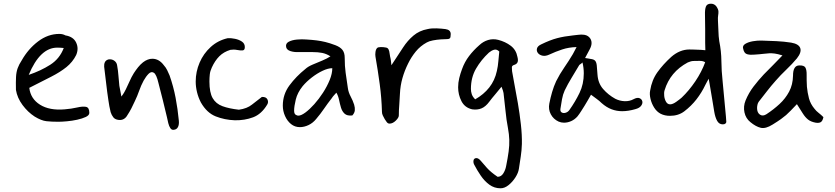

<svg xmlns="http://www.w3.org/2000/svg" viewBox="-20 -649 4503 1036"><path d="M295 8Q258 8 230.5 5Q203 2 167 -20Q130 -44 101.5 -82.5Q73 -121 66 -164Q65 -207 66.5 -234Q68 -261 75.5 -281.5Q83 -302 97 -323Q132 -385 185.5 -425.5Q239 -466 300 -466Q319 -466 333 -458Q376 -451 391 -419Q406 -387 391 -352Q372 -314 338.5 -287Q305 -260 256 -235Q207 -210 138 -175Q145 -116 196 -84Q247 -52 329 -59Q366 -62 396 -69Q426 -76 444 -72.5Q462 -69 462 -40Q462 -27 443 -18Q424 -9 396.5 -3Q369 3 341 5.5Q313 8 295 8ZM135 -245Q200 -267 251 -299.5Q302 -332 324 -390Q314 -391 305.5 -391.5Q297 -392 289 -392Q196 -392 135 -245Z M920 51Q907 54 899.5 43Q892 32 888 15.5Q884 -1 881 -16Q870 -63 858.5 -109Q847 -155 835 -201Q824 -248 810 -256.5Q796 -265 782 -251Q768 -237 755 -214Q741 -188 731 -159.5Q721 -131 708 -104Q699 -84 689 -64.5Q679 -45 667 -27Q660 -14 648 -7Q636 0 620 -2Q601 -4 591.5 -16Q582 -28 577 -44Q573 -60 570 -76Q567 -92 565 -107Q558 -153 553 -198Q548 -243 542 -289Q541 -303 546 -313.5Q551 -324 564 -328Q566 -329 569 -329Q572 -329 573 -329Q587 -329 598.5 -320Q610 -311 612 -296Q617 -269 619 -241Q621 -213 624 -186Q627 -166 635 -128Q645 -141 650.5 -151Q656 -161 659 -167Q670 -189 679.5 -211Q689 -233 702 -254Q713 -271 725 -286Q737 -301 752 -313Q777 -332 802 -332Q838 -332 864 -297Q875 -285 882 -270.5Q889 -256 895 -242Q916 -182 927.5 -121.5Q939 -61 945 2Q947 23 940.5 36Q934 49 920 51Z M1247 0Q1192 -2 1144 -21Q1096 -40 1064 -96Q1050 -123 1043 -152Q1036 -181 1036 -209Q1036 -262 1057 -311Q1078 -360 1117 -395.5Q1156 -431 1209 -443Q1227 -444 1248.5 -439.5Q1270 -435 1285.5 -424.5Q1301 -414 1301 -395Q1301 -378 1289 -377Q1277 -376 1259 -379.5Q1241 -383 1223 -380Q1187 -369 1163.5 -345.5Q1140 -322 1123 -285Q1114 -266 1112 -247.5Q1110 -229 1110 -209Q1110 -150 1127.5 -119.5Q1145 -89 1180.5 -76Q1216 -63 1269 -57Q1313 -63 1339.5 -84.5Q1366 -106 1393 -126Q1416 -127 1423 -112.5Q1430 -98 1422 -85Q1391 -33 1345.5 -16Q1300 1 1247 0Z M1598 37Q1571 37 1550.5 20.5Q1530 4 1518 -23Q1506 -50 1506 -79Q1506 -140 1542 -188.5Q1578 -237 1628 -277Q1642 -290 1667 -300.5Q1692 -311 1718.5 -322Q1745 -333 1763 -345Q1741 -359 1718.5 -363.5Q1696 -368 1665.5 -368Q1635 -368 1589 -368Q1566 -367 1546.5 -373.5Q1527 -380 1524 -395Q1520 -414 1537.5 -423.5Q1555 -433 1582 -435.5Q1609 -438 1632 -436Q1665 -434 1688.5 -431Q1712 -428 1735 -422.5Q1758 -417 1790 -405Q1816 -395 1828 -379.5Q1840 -364 1840 -337Q1840 -292 1845 -256.5Q1850 -221 1857 -174Q1860 -151 1872 -128.5Q1884 -106 1891 -84Q1896 -67 1894.5 -53Q1893 -39 1881 -26Q1853 -23 1839.5 -35.5Q1826 -48 1820 -68Q1814 -88 1809.5 -110Q1805 -132 1795 -149Q1788 -141 1781.5 -134Q1775 -127 1770 -119Q1748 -91 1728.5 -62.5Q1709 -34 1686 -7Q1668 15 1644.5 26Q1621 37 1598 37ZM1590 -25Q1605 -25 1628 -42Q1651 -59 1676 -87Q1701 -115 1723 -149Q1745 -183 1759 -217.5Q1773 -252 1773 -281Q1750 -281 1720.5 -267Q1691 -253 1662.5 -231Q1634 -209 1613 -184Q1585 -149 1576 -112Q1567 -75 1567 -52Q1567 -32 1579 -28Q1584 -25 1590 -25Z M2082 18Q2073 18 2067 10Q2061 2 2056 -6Q2051 -15 2046 -25Q2041 -35 2041 -45Q2039 -120 2029 -194.5Q2019 -269 2006 -343Q2004 -354 2006 -368.5Q2008 -383 2015 -390Q2020 -395 2035 -395Q2050 -395 2059 -393Q2072 -392 2076.5 -382.5Q2081 -373 2082 -362Q2084 -349 2085 -343.5Q2086 -338 2087 -335Q2088 -332 2089 -324Q2090 -316 2092 -297Q2106 -318 2123.5 -345Q2141 -372 2155 -393Q2179 -430 2211 -457Q2243 -484 2287 -492Q2308 -497 2335 -496Q2362 -495 2384 -492Q2412 -488 2412 -465Q2412 -446 2407 -442Q2402 -438 2393 -438Q2380 -438 2358.5 -436.5Q2337 -435 2316 -431Q2295 -427 2283 -420Q2248 -401 2223.5 -371Q2199 -341 2182 -306Q2163 -268 2151.5 -227.5Q2140 -187 2138 -143Q2137 -114 2134.5 -84.5Q2132 -55 2132 -26Q2132 -14 2115.5 2Q2099 18 2082 18Z M2681 367Q2647 367 2620.5 347.5Q2594 328 2574 298.5Q2554 269 2539 240Q2533 229 2535 217Q2537 205 2550 204Q2562 204 2574.5 219Q2587 234 2607.5 257Q2628 280 2665 305Q2684 305 2695.5 287Q2707 269 2711 247Q2720 202 2724.5 168.5Q2729 135 2728 105Q2727 75 2721 43Q2712 -4 2707.5 -52Q2703 -100 2697 -147Q2696 -154 2693.5 -161Q2691 -168 2686 -181Q2667 -157 2651 -138.5Q2635 -120 2620 -100Q2600 -73 2577.5 -64Q2555 -55 2528 -59Q2488 -68 2470 -103Q2452 -138 2452 -178Q2452 -203 2458 -227.5Q2464 -252 2473 -276Q2487 -315 2511 -346.5Q2535 -378 2566 -405Q2587 -425 2613.5 -433Q2640 -441 2668 -434Q2707 -424 2736 -402Q2765 -380 2772 -342Q2777 -323 2772.5 -313Q2768 -303 2755 -299Q2742 -295 2742 -286Q2742 -277 2743 -265Q2747 -239 2756 -193Q2765 -147 2774.5 -91.5Q2784 -36 2790.5 21.5Q2797 79 2796 128Q2795 162 2790 195Q2785 228 2780 261Q2777 283 2761.5 307.5Q2746 332 2724.5 349.5Q2703 367 2681 367ZM2544 -113Q2590 -139 2620 -177Q2650 -215 2661 -266Q2667 -292 2669 -318.5Q2671 -345 2674 -371Q2660 -385 2645.5 -380.5Q2631 -376 2618 -365Q2576 -326 2548.5 -278.5Q2521 -231 2521 -169Q2521 -155 2525.5 -141Q2530 -127 2544 -113Z M3091 -395Q3049 -394 3013 -382Q2977 -370 2945 -355Q2924 -345 2907.5 -348.5Q2891 -352 2882.5 -363Q2874 -374 2877.5 -387.5Q2881 -401 2901 -410Q2948 -433 2986 -443Q3024 -453 3072 -458Q3080 -459 3098.5 -461Q3117 -463 3125 -462Q3147 -461 3159.5 -448Q3172 -435 3172 -417Q3172 -401 3161.5 -382Q3151 -363 3137 -336Q3146 -335 3153 -333.5Q3160 -332 3167 -331Q3184 -329 3191 -321.5Q3198 -314 3200 -296.5Q3202 -279 3204 -246Q3207 -200 3234.5 -168.5Q3262 -137 3300 -116Q3324 -104 3350.5 -103Q3377 -102 3399 -114Q3418 -124 3430 -119.5Q3442 -115 3445.5 -103.5Q3449 -92 3440 -79Q3431 -66 3408 -60Q3370 -49 3337 -49Q3307 -49 3279.5 -59.5Q3252 -70 3226 -93Q3214 -105 3200 -115Q3186 -125 3169 -138Q3159 -121 3151 -106.5Q3143 -92 3134 -78Q3125 -64 3116 -49.5Q3107 -35 3096 -21Q3081 -4 3062 4.5Q3043 13 3023 13Q3008 13 2994 7Q2966 -6 2952 -32.5Q2938 -59 2944 -90Q2950 -121 2959 -152Q2968 -183 2981 -211Q3000 -249 3024.5 -284.5Q3049 -320 3071 -357Q3075 -364 3079.5 -373Q3084 -382 3091 -395ZM3123 -312Q3117 -306 3112 -303Q3107 -300 3105 -297Q3085 -263 3064.5 -229.5Q3044 -196 3027 -161Q3017 -139 3012.5 -113.5Q3008 -88 3004 -62Q3002 -48 3010.5 -42.5Q3019 -37 3031.5 -40.5Q3044 -44 3052 -55Q3084 -100 3107 -147.5Q3130 -195 3130 -253Q3130 -283 3123 -312Z M3880 22Q3860 22 3849.5 3Q3839 -16 3834 -46Q3829 -76 3824 -107Q3814 -168 3809 -196Q3804 -224 3804 -224Q3800 -216 3795 -208Q3790 -200 3786 -191Q3766 -149 3738 -113Q3710 -77 3672 -48Q3640 -24 3595 -24Q3567 -24 3545 -35Q3524 -46 3510 -68Q3496 -90 3490 -115.5Q3484 -141 3488 -160Q3497 -217 3527.5 -259.5Q3558 -302 3602 -342Q3648 -382 3700 -382Q3705 -382 3724.5 -381.5Q3744 -381 3763 -380Q3782 -379 3786 -378Q3785 -401 3785 -417.5Q3785 -434 3785 -450.5Q3785 -467 3785 -492Q3785 -537 3784 -567.5Q3783 -598 3789 -613.5Q3795 -629 3816 -629Q3834 -629 3845 -615Q3856 -599 3856.5 -588Q3857 -577 3855 -566Q3853 -555 3854 -537Q3856 -509 3856.5 -481.5Q3857 -454 3861 -427Q3872 -373 3872.5 -319.5Q3873 -266 3879 -212Q3884 -164 3888 -116Q3892 -68 3897 -20Q3899 -1 3899 8Q3899 17 3888 21Q3885 22 3880 22ZM3596 -86Q3610 -86 3629.5 -100Q3649 -114 3658 -122Q3698 -160 3732 -210.5Q3766 -261 3785 -313Q3773 -321 3753.5 -320.5Q3734 -320 3723 -320Q3709 -320 3691 -312Q3596 -261 3566 -162Q3562 -149 3564 -131Q3566 -113 3574 -99.5Q3582 -86 3596 -86Z M4423 -17Q4419 3 4409.5 9.5Q4400 16 4381 13Q4355 8 4340 -4Q4325 -16 4312 -36.5Q4299 -57 4280 -87Q4259 -65 4246 -51.5Q4233 -38 4221.5 -28Q4210 -18 4194 -6.5Q4178 5 4149 23Q4111 47 4084.5 40.5Q4058 34 4029 10Q4004 -10 3997 -42.5Q3990 -75 4003 -107Q4020 -148 4046 -182Q4072 -216 4101 -247Q4126 -272 4150.5 -297Q4175 -322 4202 -350Q4176 -358 4160.5 -360Q4145 -362 4131.5 -361.5Q4118 -361 4099 -358.5Q4080 -356 4047 -354Q4028 -352 4011.5 -356.5Q3995 -361 3990 -386Q3985 -402 4001 -412Q4017 -422 4042.5 -426.5Q4068 -431 4091 -430Q4130 -429 4170 -427Q4210 -425 4249 -419Q4290 -412 4298 -389.5Q4306 -367 4280 -334Q4254 -303 4223 -273.5Q4192 -244 4165 -213Q4141 -186 4118.5 -157Q4096 -128 4074 -100Q4069 -93 4067 -83.5Q4065 -74 4065 -66Q4065 -41 4080.5 -30.5Q4096 -20 4116 -33Q4154 -58 4186 -87.5Q4218 -117 4238 -154.5Q4258 -192 4259 -241Q4259 -295 4292 -296Q4319 -297 4326 -284Q4333 -271 4332.5 -245Q4332 -219 4334 -181Q4337 -149 4345 -118.5Q4353 -88 4375 -62Q4384 -50 4397 -40Q4410 -30 4423 -17Z"/></svg>

Font: Mynerve
Style: Regular
Weight: 400
Designer: Carolina Short
Foundry: Carolina Short
Version: Version 1.000; ttfautohint (v1.8.4.7-5d5b)